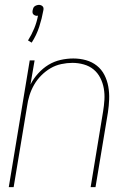

<svg xmlns="http://www.w3.org/2000/svg" viewBox="-20 -768 540 788"><path d="M16 0 102 -520H122L105 -421Q117 -445 136.5 -466.5Q156 -488 179 -502Q202 -516 228.5 -522Q255 -528 281 -528Q308 -528 333 -521Q358 -514 377.5 -498.5Q397 -483 408.5 -460.5Q420 -438 424.5 -412.5Q429 -387 428 -360.5Q427 -334 423 -307L372 0H352L403 -310Q407 -334 408.5 -358Q410 -382 406 -405Q402 -428 391.5 -448.5Q381 -469 364 -483Q347 -497 324 -503.5Q301 -510 277 -510Q255 -510 231.5 -505Q208 -500 187.5 -488Q167 -476 149.5 -458.5Q132 -441 120 -420Q108 -399 101 -376.5Q94 -354 91 -331L36 0ZM110 -593 95 -602Q110 -626 120.5 -651.5Q131 -677 136 -704Q135 -704 134 -703.5Q133 -703 132 -703Q128 -703 124 -704.5Q120 -706 117 -709Q114 -712 113.5 -716.5Q113 -721 114 -726Q115 -730 116.5 -734.5Q118 -739 122 -742Q126 -745 131 -746.5Q136 -748 140 -748Q144 -748 148 -746.5Q152 -745 155 -742Q158 -739 158.5 -734.5Q159 -730 158 -726Q152 -692 141 -658Q130 -624 110 -593Z"/></svg>

Font: Iosevka Thin Oblique
Style: Regular
Weight: 100
Italic angle: -9°
Monospace: yes
Designer: Belleve Invis
Foundry: Belleve Invis
Version: Version 32.5.0; ttfautohint (v1.8.4)